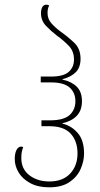

<svg xmlns="http://www.w3.org/2000/svg" viewBox="-20 -790 427 820"><path d="M190 10Q142 10 109 -8Q76 -26 59.5 -53.5Q43 -81 43 -111Q43 -135 50.5 -149.5Q58 -164 71 -164Q76 -164 79 -161Q75 -151 73 -141Q71 -131 71 -115Q71 -68 105.5 -41.5Q140 -15 191 -15Q248 -15 279.5 -48.5Q311 -82 311 -135Q311 -187 282 -219Q253 -251 191 -251H157V-276H193Q252 -276 277 -298.5Q302 -321 302 -358Q302 -394 277.5 -416Q253 -438 198 -438H154V-463H198Q251 -463 273.5 -483Q296 -503 296 -536Q296 -571 274 -594Q252 -617 223 -638Q198 -657 176.5 -679.5Q155 -702 155 -734Q155 -749 160.5 -759.5Q166 -770 179 -770Q186 -770 190 -766Q186 -759 184.5 -751Q183 -743 183 -735Q183 -709 199.5 -690.5Q216 -672 239 -655Q270 -633 297 -607.5Q324 -582 324 -539Q324 -502 303.5 -481.5Q283 -461 247 -452V-450Q285 -442 307.5 -420Q330 -398 330 -358Q330 -318 307.5 -295Q285 -272 247 -264V-262Q285 -253 312 -222Q339 -191 339 -134Q339 -102 324.5 -68.5Q310 -35 277 -12.5Q244 10 190 10Z"/></svg>

Font: Noto Serif Georgian ExtraCondensed Thin
Style: Regular
Weight: 100
Width: 2
Designer: Monotype Design Team, Akaki Razmadze
Foundry: Google LLC
Version: Version 2.003; ttfautohint (v1.8.4.7-5d5b)